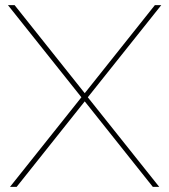

<svg xmlns="http://www.w3.org/2000/svg" viewBox="-20 -730 661 750"><path d="M37 -710 311 -366 585 -710H610L323 -350L602 0H577L311 -334L45 0H19L298 -350L11 -710Z"/></svg>

Font: Raleway Thin
Style: Regular
Weight: 100
Designer: Matt McInerney, Pablo Impallari, Rodrigo Fuenzalida
Foundry: Matt McInerney, Pablo Impallari, Rodrigo Fuenzalida
Version: Version 4.026